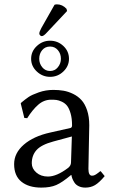

<svg xmlns="http://www.w3.org/2000/svg" viewBox="-20 -852 521 882"><path d="M230.5 -830.1Q235.4 -832 241.7 -832Q266.6 -832 285.6 -811.5L288.1 -801.3L195.8 -703.1Q180.7 -686 171.9 -686Q168 -686 164.3 -689.7Q160.6 -693.4 160.6 -697.8Q160.6 -706.1 169.9 -723.1ZM386.2 -76.2Q386.2 -44.9 402.8 -44.9Q409.7 -44.9 416 -48.1Q422.4 -51.3 431.4 -58.3Q440.4 -65.4 440.9 -65.9L443.8 -64L460.9 -43Q436 -13.2 416.5 -1.7Q397 9.8 372.1 9.8Q354.5 9.8 341.6 3.4Q328.6 -2.9 322 -13.2Q315.4 -23.4 312.3 -31.7Q309.1 -40 308.1 -47.9H306.2Q265.6 -13.7 238.3 -2Q210.9 9.8 169.9 9.8Q111.8 9.8 78.4 -17.3Q44.9 -44.4 44.9 -98.1Q44.9 -148.9 89.4 -187.5Q133.8 -226.1 210.9 -243.2L304.2 -264.2Q311 -266.6 311 -275.9Q311 -308.1 304.2 -331.3Q297.4 -354.5 288.1 -366.2Q278.8 -377.9 264.2 -384.8Q249.5 -391.6 239.3 -392.8Q229 -394 214.8 -394Q182.1 -394 155.8 -371.1Q129.4 -348.1 105 -309.1L91.8 -310.1L75.2 -377L78.1 -380.9Q96.2 -396 111.1 -406.2Q126 -416.5 158 -427.7Q189.9 -439 225.1 -439Q250 -439 271.7 -435.3Q293.5 -431.6 315.9 -420.7Q338.4 -409.7 354.2 -392.3Q370.1 -375 380.1 -345.5Q390.1 -315.9 390.1 -276.9Q390.1 -273.4 388.2 -183.1Q386.2 -92.8 386.2 -76.2ZM310.1 -225.1 225.1 -202.1Q169.4 -187 147.7 -162.6Q126 -138.2 126 -102.1Q126 -77.6 147 -59.3Q168 -41 200.2 -41Q240.2 -41 292 -80.1Q306.2 -90.8 306.2 -106ZM210 -665Q245.1 -665 271 -640.9Q296.9 -616.7 296.9 -582Q296.9 -548.3 271.2 -523.7Q245.6 -499 210 -499Q175.3 -499 149.2 -523.4Q123 -547.9 123 -582Q123 -616.2 149.2 -640.6Q175.3 -665 210 -665ZM210 -638.2Q187.5 -638.2 173.8 -621.8Q160.2 -605.5 160.2 -582Q160.2 -560.1 174.1 -543Q188 -525.9 210 -525.9Q231.9 -525.9 245.8 -543Q259.8 -560.1 259.8 -582Q259.8 -605.5 245.8 -621.8Q231.9 -638.2 210 -638.2Z"/></svg>

Font: Linux Biolinum
Style: Regular
Weight: 400
Designer: Philipp H. Poll
Foundry: Philipp H. Poll
Version: Version 0.6.4